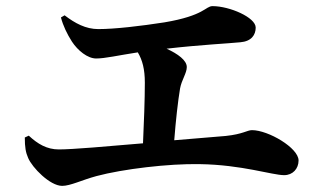

<svg xmlns="http://www.w3.org/2000/svg" viewBox="-20 -679 1040 627"><path d="M61 -230C61 -198 64 -181 72 -163C85 -132 143 -72 183 -72C210 -72 247 -91 295 -104C381 -127 531 -145 632 -143C770 -141 869 -107 908 -107C936 -107 955 -128 955 -155C955 -196 856 -254 803 -254C787 -254 774 -241 717 -235L549 -221C554 -285 561 -348 568 -390C573 -418 590 -440 590 -460C590 -482 561 -503 524 -520C638 -533 726 -537 765 -541C801 -544 815 -565 815 -589C815 -622 730 -659 674 -659C651 -659 648 -628 517 -606C440 -594 355 -584 301 -584C260 -584 225 -603 191 -629L179 -622C186 -595 199 -568 215 -543C234 -514 266 -488 294 -488C323 -488 365 -498 430 -508C445 -483 453 -453 453 -409C453 -356 450 -275 447 -211C330 -201 217 -191 172 -191C133 -191 103 -209 74 -236Z"/></svg>

Font: Noto Serif CJK KR
Style: Bold
Weight: 700
Designer: Ryoko NISHIZUKA 西塚涼子 (kana & ideographs); Frank Grießhammer (Latin, Greek & Cyrillic); Wenlong ZHANG 张文龙 (bopomofo); San
Foundry: Adobe
Version: Version 2.001;hotconv 1.1.0;makeotfexe 2.6.0